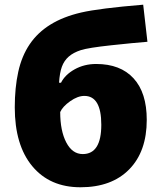

<svg xmlns="http://www.w3.org/2000/svg" viewBox="-20 -789 692 819"><path d="M43 -331.1Q43 -415 57.9 -482.7Q72.8 -550.3 106.7 -600.3Q140.6 -650.4 195.1 -684.1Q249.5 -717.8 326.2 -735.6Q402.8 -753.4 590.8 -769L608.9 -610.8Q552.2 -606.4 454.6 -595.9Q356.9 -585.4 325 -575.2Q293 -564.9 273.2 -547.6Q253.4 -530.3 243.9 -504.2Q234.4 -478 231.9 -436H240.2Q257.3 -470.2 298.3 -493.2Q339.4 -516.1 390.1 -516.1Q493.7 -516.1 549.8 -454.8Q606 -393.6 606 -277.8Q606 -142.6 531 -66.4Q456.1 9.8 323.2 9.8Q192.4 9.8 117.7 -80.1Q43 -169.9 43 -331.1ZM333 -131.8Q412.1 -131.8 412.1 -256.8Q412.1 -379.9 339.8 -379.9Q311.5 -379.9 279.3 -357.2Q247.1 -334.5 236.8 -311Q236.8 -231 262.7 -181.4Q288.6 -131.8 333 -131.8Z"/></svg>

Font: OpenSansExtrabold
Style: Regular
Weight: 800
Foundry: Ascender Corporation
Version: Version 1.10